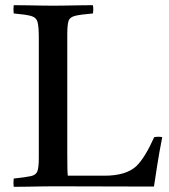

<svg xmlns="http://www.w3.org/2000/svg" viewBox="-20 -721 654 742"><path d="M33 1Q31 -14 33 -31Q80 -36 100 -40.5Q120 -45 125 -60.5Q130 -76 130 -111V-576Q130 -618 125 -636Q120 -654 99.5 -659.5Q79 -665 33 -669Q31 -684 33 -701Q54 -701 82.5 -700.5Q111 -700 139 -699.5Q167 -699 185 -699Q204 -699 232.5 -699.5Q261 -700 290.5 -700.5Q320 -701 339 -701Q342 -686 339 -669Q292 -665 271 -660Q250 -655 245 -640Q240 -625 240 -589V-124Q240 -90 240.5 -69.5Q241 -49 242 -42H384Q467 -42 507 -79Q540 -111 576 -191Q592 -194 607 -191Q595 -130 587.5 -81.5Q580 -33 575 0Q478 0 381.5 -0.5Q285 -1 188 -1Q169 -1 140 -0.5Q111 0 82 0.5Q53 1 33 1Z"/></svg>

Font: Tiro Devanagari Marathi
Style: Regular
Weight: 400
Designer: Devanagari: John Hudson & Fiona Ross. Latin: John Hudson.
Foundry: Tiro Typeworks Ltd.
Version: Version 1.52